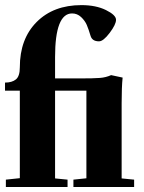

<svg xmlns="http://www.w3.org/2000/svg" viewBox="-20 -746 576 766"><path d="M3.4 0V-29.3L59.1 -35.2V-384.3H0V-416.5Q27.8 -416.5 43.5 -429.2Q59.1 -441.9 59.1 -477.5Q59.1 -590.8 126.2 -658.2Q193.4 -725.6 304.7 -725.6Q362.8 -725.6 402.8 -705.8Q442.9 -686 442.9 -667Q442.9 -648.4 417.5 -614.7Q392.1 -581.1 375 -581.1Q347.7 -581.1 341.3 -603Q333.5 -629.4 326.2 -646.5Q318.8 -663.6 303.5 -678Q288.1 -692.4 267.6 -692.4Q199.7 -692.4 199.7 -518.1V-433.1H296.9Q354.5 -433.1 378.7 -435.1Q402.8 -437 423.3 -446.3L469.2 -436.5Q465.3 -398.9 465.3 -333.5V-34.2L515.1 -29.3V0H272.9V-29.3L324.7 -34.7V-384.3H199.7V-34.2L249.5 -29.3V0Z"/></svg>

Font: Elstob Grade
Style: Regular
Weight: 400
Designer: Peter S. Baker
Version: Version 1.015